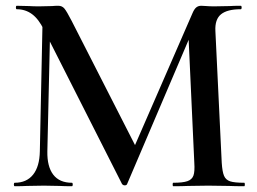

<svg xmlns="http://www.w3.org/2000/svg" viewBox="-20 -645 890 665"><path d="M128 -602 155 -600 144 -121Q143 -68 164.5 -40Q186 -12 229 -12Q232 -12 232 -6Q232 0 229 0Q202 0 187 -1L132 -2L73 -1Q58 0 31 0Q28 0 28 -6Q28 -12 31 -12Q72 -12 94.5 -40Q117 -68 118 -121ZM826 0Q793 0 773 -1L701 -2L631 -1Q613 0 580 0Q578 0 578 -6Q578 -12 580 -12Q613 -12 629 -17.5Q645 -23 650 -37Q655 -51 653 -81L632 -538L676 -607L420 -7Q418 -3 412 -3Q407 -3 403 -7L132 -542Q114 -579 91 -596Q68 -613 38 -613Q35 -613 35 -619Q35 -625 38 -625L81 -624Q94 -623 115 -623L161 -624Q170 -625 182 -625Q195 -625 203 -615.5Q211 -606 228 -573L453 -132L410 -56L647 -600Q653 -614 660 -619.5Q667 -625 677 -625Q684 -625 695 -624Q706 -623 722 -623L776 -624Q789 -625 814 -625Q817 -625 817 -619Q817 -613 814 -613Q767 -613 745.5 -595.5Q724 -578 726 -538L748 -81Q750 -50 756 -36Q762 -22 777 -17Q792 -12 826 -12Q828 -12 828 -6Q828 0 826 0Z"/></svg>

Font: Cormorant Unicase SemiBold
Style: Regular
Weight: 600
Designer: Christian Thalmann (Catharsis Fonts)
Foundry: Catharsis Fonts
Version: Version 4.000